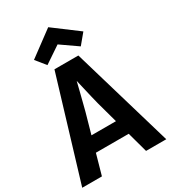

<svg xmlns="http://www.w3.org/2000/svg" viewBox="-245 -1147 1123 1266"><g transform="rotate(-30 317.0 -514.5)"><path d="M-3 0 229 -768H411L637 0H483L365 -430Q359 -452 350.5 -488.5Q342 -525 332.5 -565.5Q323 -606 314.5 -643Q306 -680 300 -702H336Q330 -679 321 -641.5Q312 -604 301.5 -562.5Q291 -521 281.5 -483.5Q272 -446 266 -423L147 0ZM155 -155V-269H465V-155ZM519 -889 455 -812 320 -906H338L203 -815L143 -889L332 -1029Z"/></g></svg>

Font: Yaldevi ExtraLight
Style: Regular
Weight: 200
Designer: Sol Matas, Rajitha Manaperi, Kosala Senevirathne
Foundry: Mooniak
Version: Version 1.100